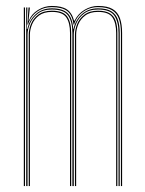

<svg xmlns="http://www.w3.org/2000/svg" viewBox="-20 -625 488 645"><path d="M386.2 0V-514Q386.2 -542 379.5 -561.4Q372.8 -580.8 356 -590.9Q339.2 -601 309.2 -601Q280.5 -601 258.4 -584.5Q236.2 -568 229 -542.5H227Q223 -574.5 205.8 -587.8Q188.5 -601 154.2 -601Q126.2 -601 104.6 -585.6Q83 -570.2 74 -542.5H72L75.8 -600H80V-596.2L75.8 -555.5H76.8Q85.5 -577.8 107.4 -591.4Q129.2 -605 154.2 -605Q187 -605 204.4 -593.6Q221.8 -582.2 228.8 -555.5H230.5Q242 -579 263.9 -592Q285.8 -605 309.2 -605Q341 -605 358.5 -594.5Q376 -584 383.1 -563.6Q390.2 -543.2 390.2 -514V0ZM60 0V-600H64V0ZM76.5 0V-508.8Q76.5 -525.8 84 -544.4Q91.5 -563 108.5 -576Q125.5 -589 154.2 -589Q192.2 -589 205.8 -569.6Q219.2 -550.2 219.2 -514V0H215.2V-514Q215.2 -548.2 202.6 -566.6Q190 -585 154.2 -585Q127.5 -585 111.2 -572.9Q95 -560.8 87.8 -543.1Q80.5 -525.5 80.5 -508.8V0ZM68 0V-600H72L70 -527.8H72Q77.8 -556.5 99.4 -576.8Q121 -597 154.2 -597Q190.2 -597 206.9 -581Q223.5 -565 226 -527.8H227Q232.8 -556.5 254.4 -576.8Q276 -597 309.2 -597Q338.8 -597 354.5 -586.9Q370.2 -576.8 376.2 -558.1Q382.2 -539.5 382.2 -514V0H378.2V-514Q378.2 -552 364 -572.5Q349.8 -593 309.2 -593Q279.8 -593 261.9 -579Q244 -565 235.9 -545.4Q227.8 -525.8 227.8 -508.8V0H223.2V-514Q223.2 -552 209 -572.5Q194.8 -593 154.2 -593Q124.8 -593 106.8 -579Q88.8 -565 80.6 -545.4Q72.5 -525.8 72.5 -508.8V0ZM231.8 0V-508.8Q231.8 -525.8 239.2 -544.4Q246.8 -563 263.8 -576Q280.8 -589 309.2 -589Q334.8 -589 348.9 -580.2Q363 -571.5 368.6 -554.9Q374.2 -538.2 374.2 -514V0H370.2V-514Q370.2 -548.2 357.6 -566.6Q345 -585 309.2 -585Q282.5 -585 266.4 -572.9Q250.2 -560.8 243 -543.1Q235.8 -525.5 235.8 -508.8V0Z"/></svg>

Font: Big Shoulders Inline Display Thin Thin
Style: Regular
Weight: 250
Version: Version 2.002